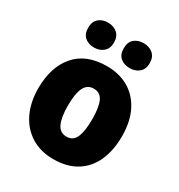

<svg xmlns="http://www.w3.org/2000/svg" viewBox="-182 -957 957 1024"><g transform="rotate(30 296.5 -444.5)"><path d="M553 -344Q553 -259 524.5 -194Q496 -129 438.5 -92.5Q381 -56 295 -56Q216 -56 158 -92.5Q100 -129 69 -194Q38 -259 38 -344Q38 -475 104.5 -552Q171 -629 298 -629Q373 -629 430.5 -596Q488 -563 520.5 -499Q553 -435 553 -344ZM221 -343Q221 -271 238.5 -233Q256 -195 297 -195Q337 -195 353.5 -233Q370 -271 370 -344Q370 -416 353.5 -453Q337 -490 296 -490Q257 -490 239 -453.5Q221 -417 221 -343ZM107 -756Q107 -795 129.5 -814Q152 -833 186 -833Q220 -833 243 -813.5Q266 -794 266 -756Q266 -719 243 -699.5Q220 -680 186 -680Q152 -680 129.5 -699Q107 -718 107 -756ZM326 -756Q326 -795 348.5 -814Q371 -833 406 -833Q440 -833 463 -813.5Q486 -794 486 -756Q486 -719 463 -699.5Q440 -680 406 -680Q371 -680 348.5 -699Q326 -718 326 -756Z"/></g></svg>

Font: Noto Sans Malayalam UI SemiCondensed Black
Style: Regular
Weight: 900
Width: 4
Designer: Jelle Bosma - Monotype Design Team
Foundry: Monotype Imaging Inc.
Version: Version 2.104; ttfautohint (v1.8.4.7-5d5b)